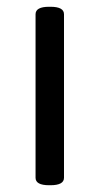

<svg xmlns="http://www.w3.org/2000/svg" viewBox="-20 -545 294 567"><path d="M85 -20V-503Q85 -525 125 -525H129Q169 -525 169 -503V-20Q169 2 129 2H125Q85 2 85 -20Z"/></svg>

Font: Asap Condensed
Style: Regular
Weight: 400
Designer: Pablo Cosgaya
Foundry: Omnibus-Type
Version: Version 1.010; ttfautohint (v1.8)